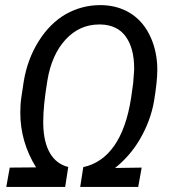

<svg xmlns="http://www.w3.org/2000/svg" viewBox="-20 -741 690 761"><path d="M297.9 0H527.8L541.5 -76.7L436 -75.2C474.6 -106 507.3 -143.1 533.2 -187C562 -235.8 581.1 -286.6 590.3 -338.9C599.1 -391.6 603.5 -433.6 603.5 -464.8C603.5 -471.7 603.5 -478.5 603 -484.9C600.1 -530.3 589.4 -570.8 570.3 -607.4C532.7 -679.7 465.8 -718.8 383.3 -720.7C381.3 -720.7 379.4 -720.7 377.4 -720.7C328.1 -720.7 282.7 -708.5 240.2 -684.6C198.2 -660.2 162.6 -624.5 133.3 -577.6C103.5 -530.3 84 -477.5 74.2 -418.9L64.5 -354.5C61.5 -334 60.5 -314 60.5 -294.4C60.5 -217.3 81.1 -145 123 -77.6L18.6 -76.7L4.9 0H238.3L250.5 -79.1C188.5 -94.7 153.3 -151.9 151.4 -249C151.4 -252.9 151.4 -257.3 151.4 -261.7C151.4 -301.3 156.7 -355 168 -422.9C179.2 -490.7 203.6 -544.9 240.2 -584.5C276.9 -624 321.3 -644 373 -644C375 -644 377.4 -644 379.4 -644C423.8 -642.6 457 -626.5 479 -595.2C501 -564 511.7 -522.5 511.7 -470.2C511.7 -467.8 511.7 -465.8 511.7 -463.4L507.8 -411.1L499.5 -352.1C474.6 -191.4 409.2 -100.1 310.1 -78.6Z"/></svg>

Font: Roboto
Style: Italic
Weight: 400
Italic angle: -12°
Designer: Google
Version: Version 2.137; 2017